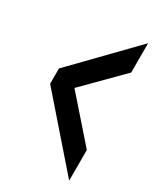

<svg xmlns="http://www.w3.org/2000/svg" viewBox="-141 -622 531 630"><g transform="rotate(30 125.0 -307.0)"><path d="M230 -47 17 -291V-349L229 -567V-456L93 -319L230 -163Z"/></g></svg>

Font: Inconsolata UltraCondensed ExtraBold
Style: Regular
Weight: 800
Width: 1
Monospace: yes
Designer: Raph Levien, Cyreal, Brenton Simpson
Foundry: Raph Levien, Cyreal, Google
Version: Version 3.001; ttfautohint (v1.8.2.53-6de2)